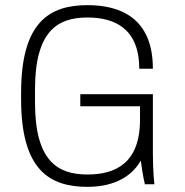

<svg xmlns="http://www.w3.org/2000/svg" viewBox="-20 -716 717 746"><path d="M524 -303V-251C524 -79 425 -38 320 -38C203 -38 116 -91 116 -318V-368C116 -595 203 -648 320 -648C422 -648 521 -608 521 -449H574C574 -645 449 -696 320 -696C173 -696 62 -631 62 -356V-330C62 -55 173 10 320 10C405 10 485 -18 527 -92C535 -30 543 0 543 0H580C580 0 574 -48 574 -119V-350H292V-303Z"/></svg>

Font: Chivo Light
Style: Regular
Weight: 300
Designer: Hector Gatti
Foundry: Omnibus-Type
Version: Version 1.003;PS 001.003;hotconv 1.0.70;makeotf.lib2.5.58329